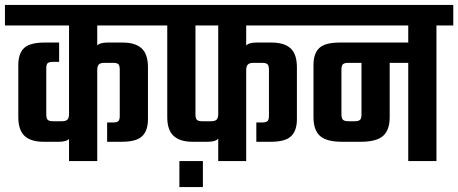

<svg xmlns="http://www.w3.org/2000/svg" viewBox="-40 -651 1852 776"><path d="M239 -592H353V0H239ZM199 -479V-401H175Q159 -401 153 -396Q147 -391 147 -375V-189Q147 -172 153 -166.5Q159 -161 175 -161H210Q226 -161 232.5 -167.5Q239 -174 239 -190L252 -135Q252 -105 241 -91.5Q230 -78 198 -78H136Q85 -78 59.5 -101.5Q34 -125 34 -178V-388Q34 -435 57.5 -457Q81 -479 140 -479ZM456 -479Q507 -479 532.5 -455.5Q558 -432 558 -379V-169Q558 -123 534.5 -100.5Q511 -78 452 -78H393V-156H417Q433 -156 438.5 -161.5Q444 -167 444 -183V-369Q444 -386 438.5 -391.5Q433 -397 417 -397H382Q366 -397 359.5 -390.5Q353 -384 353 -367L340 -422Q340 -453 351.5 -466Q363 -479 394 -479ZM-20 -631H612V-548H-20Z M842 -592H955V0H842ZM636 -591H750V-189Q750 -172 756 -166.5Q762 -161 777 -161H813Q829 -161 835.5 -167.5Q842 -174 842 -190L854 -135Q854 -105 843 -91.5Q832 -78 800 -78H738Q688 -78 662 -101.5Q636 -125 636 -178ZM1058 -479Q1109 -479 1134.5 -455.5Q1160 -432 1160 -379V-169Q1160 -123 1136.5 -100.5Q1113 -78 1055 -78H996V-156H1019Q1035 -156 1041 -161.5Q1047 -167 1047 -183V-369Q1047 -386 1041 -391.5Q1035 -397 1019 -397H984Q969 -397 962 -390.5Q955 -384 955 -367L943 -422Q943 -453 954 -466Q965 -479 996 -479ZM572 -631H1214V-548H572ZM685 0H780V105H685Z M1610 -577H1724V0H1610ZM1174 -631H1792V-548H1174ZM1535 -178Q1535 -125 1508 -101.5Q1481 -78 1419 -78H1342Q1280 -78 1253.5 -101.5Q1227 -125 1227 -178V-388Q1227 -435 1250.5 -457Q1274 -479 1333 -479H1664V-397H1368Q1352 -397 1346 -391.5Q1340 -386 1340 -370V-189Q1340 -172 1346.5 -166.5Q1353 -161 1369 -161H1393Q1409 -161 1415 -166.5Q1421 -172 1421 -189V-418H1535Z"/></svg>

Font: Teko Light Medium
Style: Regular
Weight: 500
Version: Version 2.000;gftools[0.9.28.dev9+g7d2139d.d20230707]